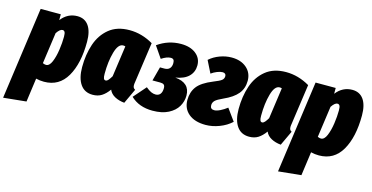

<svg xmlns="http://www.w3.org/2000/svg" viewBox="-122 -928 2962 1530"><g transform="rotate(15 1359.0 -163.5)"><path d="M62 -534H228V-486Q281 -554 361 -554Q422 -554 454.5 -508Q487 -462 487 -376Q487 -197 424 -88.5Q361 20 237 20Q203 20 171 12L144 208L-44 227ZM299 -367Q299 -397 292.5 -407Q286 -417 275 -417Q253 -417 227 -378L191 -121Q206 -114 218 -114Q246 -114 264 -157Q282 -200 290.5 -259Q299 -318 299 -367Z M987 -499 940 -168Q937 -152 937 -140Q937 -127 941.5 -119Q946 -111 956 -106L899 16Q854 12 819.5 -6.5Q785 -25 771 -58Q743 -19 712 0.5Q681 20 638 20Q571 20 536 -31Q501 -82 501 -172Q501 -276 530 -362Q559 -448 624 -501Q689 -554 792 -554Q893 -554 987 -499ZM688 -167Q688 -139 693 -128Q698 -117 709 -117Q720 -117 731 -129.5Q742 -142 755 -164L791 -420Q782 -423 773 -423Q732 -423 710 -345.5Q688 -268 688 -167Z M1385 -422Q1385 -368 1349 -331.5Q1313 -295 1240 -283Q1363 -272 1363 -167Q1363 -119 1338.5 -77Q1314 -35 1262 -8Q1210 19 1131 19Q1020 19 951 -47L1041 -150Q1066 -129 1085 -120.5Q1104 -112 1122 -112Q1147 -112 1160.5 -129Q1174 -146 1174 -178Q1174 -198 1164.5 -206Q1155 -214 1134 -214H1070L1101 -330H1138Q1166 -330 1180.5 -346Q1195 -362 1195 -390Q1195 -409 1188 -417.5Q1181 -426 1165 -426Q1133 -426 1089 -397L1024 -492Q1111 -554 1216 -554Q1293 -554 1339 -517.5Q1385 -481 1385 -422Z M1804 -407Q1804 -344 1767.5 -299.5Q1731 -255 1652 -220Q1605 -199 1589 -183Q1573 -167 1573 -145Q1573 -112 1606 -112Q1626 -112 1654.5 -126Q1683 -140 1710 -161L1781 -63Q1740 -25 1682.5 -3Q1625 19 1569 19Q1480 19 1429.5 -23Q1379 -65 1379 -136Q1379 -201 1413.5 -247Q1448 -293 1539 -330Q1590 -350 1606 -363Q1622 -376 1622 -397Q1622 -409 1614.5 -415.5Q1607 -422 1594 -422Q1575 -422 1549.5 -412Q1524 -402 1502 -386L1452 -486Q1488 -518 1536.5 -536Q1585 -554 1634 -554Q1710 -554 1757 -513.5Q1804 -473 1804 -407Z M2278 -499 2231 -168Q2228 -152 2228 -140Q2228 -127 2232.5 -119Q2237 -111 2247 -106L2190 16Q2145 12 2110.5 -6.5Q2076 -25 2062 -58Q2034 -19 2003 0.5Q1972 20 1929 20Q1862 20 1827 -31Q1792 -82 1792 -172Q1792 -276 1821 -362Q1850 -448 1915 -501Q1980 -554 2083 -554Q2184 -554 2278 -499ZM1979 -167Q1979 -139 1984 -128Q1989 -117 2000 -117Q2011 -117 2022 -129.5Q2033 -142 2046 -164L2082 -420Q2073 -423 2064 -423Q2023 -423 2001 -345.5Q1979 -268 1979 -167Z M2330 -534H2496V-486Q2549 -554 2629 -554Q2690 -554 2722.5 -508Q2755 -462 2755 -376Q2755 -197 2692 -88.5Q2629 20 2505 20Q2471 20 2439 12L2412 208L2224 227ZM2567 -367Q2567 -397 2560.5 -407Q2554 -417 2543 -417Q2521 -417 2495 -378L2459 -121Q2474 -114 2486 -114Q2514 -114 2532 -157Q2550 -200 2558.5 -259Q2567 -318 2567 -367Z"/></g></svg>

Font: Fira Sans Extra Condensed Black
Style: Italic
Weight: 900
Width: 3
Italic angle: -8°
Designer: Carrois Corporate & Edenspiekermann AG
Foundry: Carrois Corporate GbR & Edenspiekermann AG
Version: Version 4.203